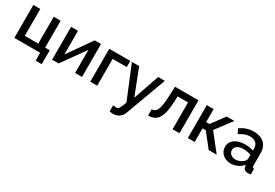

<svg xmlns="http://www.w3.org/2000/svg" viewBox="42 -1474 3778 2642"><g transform="rotate(30 1930.5 -152.5)"><path d="M476 125H573V-96H500V-523H390V-96H176V-523H66V0H476Z M666 0H769L1031 -367V0H1141V-523H1041L776 -147V-522H666Z M1272 0H1382V-426H1606V-523H1272Z M1707 123V219C1728 225 1745 227 1761 227C1843 227 1897 180 1918 121L2155 -523H2049L1907 -112L1747 -523H1632L1847 0C1809 107 1794 130 1760 130C1748 130 1727 127 1707 123Z M2194 5C2333 4 2401 -75 2412 -355L2414 -426H2580V0H2690V-523H2317L2310 -365C2302 -146 2260 -94 2194 -93Z M2822 0H2931V-217H2982L3154 0H3281L3068 -270L3259 -523H3137L2983 -316H2931V-523H2822Z M3325 -153C3325 -61 3400 10 3505 10C3577 10 3653 -23 3699 -82L3702 -52C3706 -22 3729 5 3776 5C3787 5 3802 4 3823 0V-88C3802 -89 3794 -99 3794 -124V-319C3794 -455 3708 -532 3568 -532C3491 -532 3422 -509 3353 -463L3390 -389C3448 -427 3498 -448 3556 -448C3638 -448 3684 -404 3684 -331V-298C3646 -312 3594 -319 3548 -319C3416 -319 3325 -253 3325 -153ZM3658 -121C3630 -92 3583 -71 3536 -71C3466 -71 3429 -116 3429 -162C3429 -217 3484 -252 3564 -252C3603 -252 3647 -244 3684 -230V-170C3684 -157 3674 -137 3658 -121Z"/></g></svg>

Font: FIGSv2-sans-serif SemiBold
Style: Regular
Weight: 600
Designer: Matt McInerney, Pablo Impallari, Rodrigo Fuenzalida,Mirko Velimirovic
Foundry: Matt McInerney, Pablo Impallari, Rodrigo Fuenzalida
Version: Version 4.021;hotconv 1.0.109;makeotfexe 2.5.65596